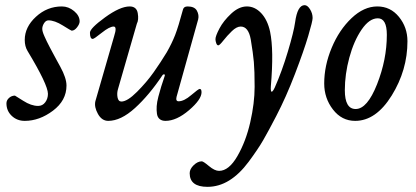

<svg xmlns="http://www.w3.org/2000/svg" viewBox="-20 -455 1616 745"><path d="M220 -430Q246 -430 267.5 -412Q289 -394 289 -372Q289 -362 279 -349Q269 -336 258 -336Q256 -336 224 -356Q192 -376 168 -376Q158 -376 151 -365Q144 -354 144 -343Q144 -338 146 -331Q148 -324 152.5 -314Q157 -304 161.5 -294.5Q166 -285 173.5 -271Q181 -257 186 -247.5Q191 -238 200 -221.5Q209 -205 214 -196Q238 -152 238 -123Q238 -65 185.5 -25.5Q133 14 76 14Q46 14 25.5 -5.5Q5 -25 5 -54Q5 -66 15 -75Q25 -84 38 -84L70 -64Q101 -44 128 -44Q145 -44 155.5 -58Q166 -72 166 -91Q166 -126 87 -257Q76 -275 76 -300Q76 -350 119.5 -390Q163 -430 220 -430Z M611 -164Q559 -86 504 -36Q449 14 400 14Q375 14 360 -13Q345 -40 350 -62L423 -315Q435 -352 421 -352Q405 -352 375 -328Q345 -304 340 -304Q329 -304 329 -328Q329 -345 387.5 -387.5Q446 -430 483 -430Q510 -430 514.5 -404Q519 -378 511 -363L438 -110Q433 -94 436 -77.5Q439 -61 451 -61Q474 -61 511.5 -98.5Q549 -136 576.5 -175Q604 -214 627 -252Q647 -287 659.5 -319Q672 -351 690 -418Q693 -430 708 -430Q735 -430 744 -413.5Q753 -397 749 -380L665 -79Q661 -62 673 -62Q694 -62 722 -86Q750 -110 755 -110Q762 -110 762 -97Q762 -69 713.5 -27.5Q665 14 622 14Q608 14 599.5 7Q591 0 589 -13.5Q587 -27 588 -43Q589 -59 594.5 -80Q600 -101 605.5 -119Q611 -137 619 -160Q621 -166 617 -166.5Q613 -167 611 -164Z M953 -302Q944 -352 914 -352Q898 -352 879.5 -334Q861 -316 846.5 -297.5Q832 -279 827 -279Q822 -279 819 -287.5Q816 -296 816 -303Q816 -315 831.5 -344.5Q847 -374 877 -402Q907 -430 938 -430Q969 -430 993.5 -404Q1018 -378 1028 -332Q1043 -260 1031 -121Q1030 -108 1031.5 -102.5Q1033 -97 1037 -100.5Q1041 -104 1046 -115Q1074 -178 1097 -255Q1120 -332 1125 -368Q1134 -435 1162 -435Q1173 -435 1183 -419Q1193 -403 1193 -385Q1193 -373 1176 -315.5Q1159 -258 1124.5 -168Q1090 -78 1052 -5Q1022 53 1001.5 88.5Q981 124 945 172.5Q909 221 869 245.5Q829 270 785 270Q716 270 716 217Q716 201 731.5 186Q747 171 763 171Q769 171 791 189.5Q813 208 830 208Q868 208 901 151Q934 94 951 19.5Q968 -55 968 -118Q968 -181 965 -214.5Q962 -248 953 -302Z M1318 -105Q1318 -32 1360 -32Q1405 -32 1443 -128Q1481 -224 1481 -320Q1481 -384 1446 -384Q1413 -384 1383 -340Q1353 -296 1335.5 -231.5Q1318 -167 1318 -105ZM1444 -430Q1495 -430 1528 -389.5Q1561 -349 1561 -295Q1561 -183 1500 -84.5Q1439 14 1358 14Q1306 14 1272 -30Q1238 -74 1238 -131Q1238 -200 1267 -269.5Q1296 -339 1344 -384.5Q1392 -430 1444 -430Z"/></svg>

Font: EB Garamond 08
Style: Italic
Weight: 400
Italic angle: -14°
Version: Version 0.016